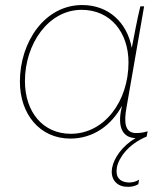

<svg xmlns="http://www.w3.org/2000/svg" viewBox="-20 -545 658 762"><path d="M306 -525C158 -525 59 -379 59 -221C59 -92 138 5 259 5C351 5 422 -48 464 -125L463 -119C443 -35 471 2 518 3C464 35 432 83 425 121C417 165 442 193 478 196C500 198 516 194 529 186L532 168C515 179 496 180 486 179C456 176 437 159 444 119C451 82 489 27 562 -3L566 -24C549 -19 538 -17 520 -17C474 -17 472 -62 482 -118L552 -520H537C525 -473 510 -390 503 -355C484 -456 411 -525 306 -525ZM304 -506C418 -506 490 -417 490 -297C490 -144 395 -14 261 -14C150 -14 79 -101 79 -223C79 -371 172 -506 304 -506Z"/></svg>

Font: Fixel Text 20240404 Thin
Style: Italic
Weight: 100
Width: 4
Italic angle: -10°
Designer: AlfaBravo + MacPaw
Foundry: Kyrylo Tkachov, Marchela Mozhyna, Serhii Makarenko, Maria Weinstein, Zakhar Kryvoshyya
Version: Version 1.211;Glyphs 3.2 (3225)